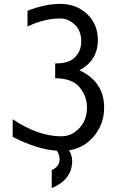

<svg xmlns="http://www.w3.org/2000/svg" viewBox="-20 -762 626 982"><path d="M44.9 -152.3Q174.8 -64.9 293 -64.9Q351.6 -64.9 392.1 -113.8Q424.8 -153.3 424.8 -211.9Q424.8 -271.5 386 -316.7Q347.2 -361.8 262.2 -361.8V-437.5Q330.1 -437.5 359.9 -465.8Q395.5 -499 395.5 -549.8Q395.5 -602.5 365.2 -633.3Q330.6 -667.5 287.6 -667.5Q207 -667.5 120.6 -626.5V-707Q211.9 -742.2 287.6 -742.2Q370.6 -742.2 426.3 -689.5Q480.5 -637.7 480.5 -558.1Q480.5 -452.6 386.2 -402.8Q512.7 -343.3 512.7 -211.9Q512.7 -123 454.6 -58.6Q405.8 -4.4 333 6.8Q349.1 32.2 349.1 61.5Q349.1 156.2 244.6 200.2V107.9Q284.7 88.9 284.7 53.7Q284.7 28.8 270.5 8.8Q170.9 2.4 44.9 -62Z"/></svg>

Font: Consola Mono
Style: Book
Weight: 400
Monospace: yes
Designer: Wojciech Kalinowski "wmk69" (wmk69@o2.pl)
Foundry: Wojciech Kalinowski "wmk69" (wmk69@o2.pl)
Version: Version 2.1.0